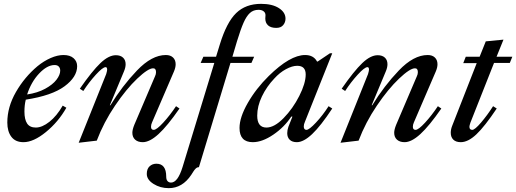

<svg xmlns="http://www.w3.org/2000/svg" viewBox="-20 -731 2683 998"><path d="M114 -213Q107 -185 107 -151Q107 -110 121 -89Q135 -68 166 -68Q199 -68 237 -98Q275 -128 306 -182L325 -171Q283 -97 218.5 -44.5Q154 8 102 8Q60 8 39 -20Q18 -48 18 -94Q18 -175 63 -253Q108 -331 175 -387Q208 -414 243.5 -429.5Q279 -445 310 -445Q344 -445 362.5 -428.5Q381 -412 381 -387Q381 -331 315.5 -282.5Q250 -234 114 -213ZM121 -240Q175 -248 214.5 -269.5Q254 -291 273.5 -316.5Q293 -342 293 -364Q293 -377 285.5 -385Q278 -393 264 -393Q225 -393 183.5 -349Q142 -305 121 -240Z M532 -346Q537 -363 537 -369Q537 -382 529 -382Q514 -382 478 -342.5Q442 -303 413 -258L395 -270Q459 -362 502 -403Q545 -444 582 -444Q606 -444 619.5 -431.5Q633 -419 633 -397Q633 -380 624 -359L551 -184H554Q615 -284 692 -364.5Q769 -445 842 -445Q866 -445 879.5 -432Q893 -419 893 -397Q893 -380 884 -359L770 -94Q765 -83 765 -72Q765 -56 779 -56Q794 -56 828.5 -93.5Q863 -131 895 -179L913 -167Q850 -76 804 -34Q758 8 722 8Q697 8 682.5 -5Q668 -18 668 -41Q668 -57 678 -82L786 -335Q791 -345 791 -356Q791 -376 776 -376Q750 -376 693.5 -322.5Q637 -269 578 -182Q519 -95 483 0L389 11Z M1464 -634Q1464 -615 1452 -600.5Q1440 -586 1416 -586Q1388 -586 1373.5 -599Q1359 -612 1359 -635L1360 -652Q1360 -665 1350 -672.5Q1340 -680 1324 -680Q1297 -680 1279 -663.5Q1261 -647 1246 -613Q1231 -579 1212 -517L1188 -436H1301L1287 -404H1178L1014 138Q1005 138 998 144.5Q991 151 984.5 161.5Q978 172 974 178Q928 247 857 247Q813 247 778 225Q743 203 743 173Q743 147 757.5 133.5Q772 120 793 120Q844 120 844 187Q844 203 851 210.5Q858 218 869 218Q904 218 929 137L1094 -404H1023L1037 -436H1103L1123 -501Q1158 -615 1207.5 -663Q1257 -711 1337 -711Q1395 -711 1429.5 -689Q1464 -667 1464 -634Z M1225 -66Q1225 -121 1268 -196Q1311 -271 1377 -336Q1488 -445 1566 -445Q1610 -445 1628 -411H1631L1695 -454H1707L1565 -98Q1559 -85 1559 -74Q1559 -56 1573 -56Q1587 -56 1622.5 -94Q1658 -132 1688 -179L1707 -167Q1647 -76 1602.5 -34Q1558 8 1523 8Q1499 8 1486 -4.5Q1473 -17 1473 -39Q1473 -54 1479 -72L1500 -125H1494Q1458 -70 1400.5 -31Q1343 8 1294 8Q1225 8 1225 -66ZM1569 -344Q1569 -389 1525 -389Q1499 -389 1466.5 -371.5Q1434 -354 1406 -323Q1366 -281 1341.5 -230Q1317 -179 1317 -130Q1317 -68 1365 -68Q1406 -68 1454 -117Q1502 -166 1535.5 -232Q1569 -298 1569 -344Z M1893 -346Q1898 -363 1898 -369Q1898 -382 1890 -382Q1875 -382 1839 -342.5Q1803 -303 1774 -258L1756 -270Q1820 -362 1863 -403Q1906 -444 1943 -444Q1967 -444 1980.5 -431.5Q1994 -419 1994 -397Q1994 -380 1985 -359L1912 -184H1915Q1976 -284 2053 -364.5Q2130 -445 2203 -445Q2227 -445 2240.5 -432Q2254 -419 2254 -397Q2254 -380 2245 -359L2131 -94Q2126 -83 2126 -72Q2126 -56 2140 -56Q2155 -56 2189.5 -93.5Q2224 -131 2256 -179L2274 -167Q2211 -76 2165 -34Q2119 8 2083 8Q2058 8 2043.5 -5Q2029 -18 2029 -41Q2029 -57 2039 -82L2147 -335Q2152 -345 2152 -356Q2152 -376 2137 -376Q2111 -376 2054.5 -322.5Q1998 -269 1939 -182Q1880 -95 1844 0L1750 11Z M2323 -41Q2323 -58 2330 -76L2458 -403H2388L2401 -436H2473L2505 -516L2597 -525L2561 -436H2643L2630 -404H2548L2425 -93Q2420 -78 2420 -72Q2420 -56 2435 -56Q2448 -56 2480.5 -94Q2513 -132 2543 -179L2562 -167Q2499 -73 2456 -32.5Q2413 8 2375 8Q2350 8 2336.5 -5Q2323 -18 2323 -41Z"/></svg>

Font: Ibarra Real Nova
Style: Italic
Weight: 400
Italic angle: -22°
Designer: Jose Maria Ribagorda & Octavio Pardo
Foundry: Octavio Pardo
Version: Version 1.014